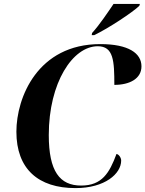

<svg xmlns="http://www.w3.org/2000/svg" viewBox="-20 -954 745 984"><path d="M452 -785 450 -774H463C538 -810 661 -892 694 -924L697 -934H562C533 -891 488 -824 452 -785ZM367 10C518 10 601 -64 601 -131C601 -146 589 -163 577 -165C541 -68 503 -3 396 -3C286 -3 230 -76 230 -262C230 -531 353 -717 481 -717C562 -717 566 -642 566 -519C645 -519 705 -551 705 -614C705 -681 639 -728 494 -728C173 -728 64 -454 64 -279C64 -88 176 10 367 10Z"/></svg>

Font: Noto Serif Display
Style: Bold Italic
Weight: 700
Italic angle: -12°
Designer: Monotype Design Team
Foundry: Monotype Imaging Inc.
Version: Version 2.009